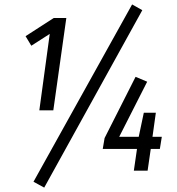

<svg xmlns="http://www.w3.org/2000/svg" viewBox="-20 -769 797 865"><path d="M575.2 -749 621.1 -723.1 179.2 76.2 130.9 49.8ZM157.2 -272 204.1 -616.2 121.1 -563 95.2 -606 222.2 -688H278.8L220.2 -272ZM709 -152.8 700.2 -98.1H659.2L645 0H583L597.2 -98.1H442.9L451.2 -147L590.8 -422.9L643.1 -400.9L517.1 -152.8H605L627.9 -261.2H682.1L667 -152.8Z"/></svg>

Font: Fira Sans Compressed Book
Style: Italic
Weight: 350
Width: 3
Italic angle: -8°
Designer: Carrois Corporate & Edenspiekermann AG
Foundry: Carrois Corporate GbR & Edenspiekermann AG
Version: Version 4.203;PS 004.203;hotconv 1.0.88;makeotf.lib2.5.64775